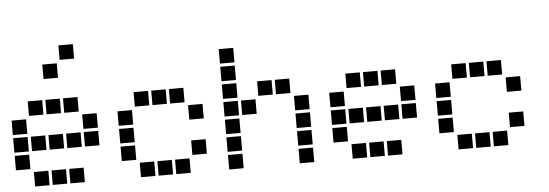

<svg xmlns="http://www.w3.org/2000/svg" viewBox="-50 -942 3100 1084"><g transform="rotate(-5 1500.0 -400.0)"><path d="M310 -791Q309 -791 309 -791Q309 -791 309 -790V-710Q309 -709 309 -709Q309 -709 310 -709H390Q391 -709 391 -709Q391 -709 391 -710V-790Q391 -791 391 -791Q391 -791 390 -791ZM210 -691Q209 -691 209 -691Q209 -691 209 -690V-610Q209 -609 209 -609Q209 -609 210 -609H290Q291 -609 291 -609Q291 -609 291 -610V-690Q291 -691 291 -691Q291 -691 290 -691ZM110 -491Q109 -491 109 -491Q109 -491 109 -490V-410Q109 -409 109 -409Q109 -409 110 -409H190Q191 -409 191 -409Q191 -409 191 -410V-490Q191 -491 191 -491Q191 -491 190 -491ZM210 -491Q209 -491 209 -491Q209 -491 209 -490V-410Q209 -409 209 -409Q209 -409 210 -409H290Q291 -409 291 -409Q291 -409 291 -410V-490Q291 -491 291 -491Q291 -491 290 -491ZM310 -491Q309 -491 309 -491Q309 -491 309 -490V-410Q309 -409 309 -409Q309 -409 310 -409H390Q391 -409 391 -409Q391 -409 391 -410V-490Q391 -491 391 -491Q391 -491 390 -491ZM10 -391Q9 -391 9 -391Q9 -391 9 -390V-310Q9 -309 9 -309Q9 -309 10 -309H90Q91 -309 91 -309Q91 -309 91 -310V-390Q91 -391 91 -391Q91 -391 90 -391ZM410 -391Q409 -391 409 -391Q409 -391 409 -390V-310Q409 -309 409 -309Q409 -309 410 -309H490Q491 -309 491 -309Q491 -309 491 -310V-390Q491 -391 491 -391Q491 -391 490 -391ZM10 -291Q9 -291 9 -291Q9 -291 9 -290V-210Q9 -209 9 -209Q9 -209 10 -209H90Q91 -209 91 -209Q91 -209 91 -210V-290Q91 -291 91 -291Q91 -291 90 -291ZM110 -291Q109 -291 109 -291Q109 -291 109 -290V-210Q109 -209 109 -209Q109 -209 110 -209H190Q191 -209 191 -209Q191 -209 191 -210V-290Q191 -291 191 -291Q191 -291 190 -291ZM210 -291Q209 -291 209 -291Q209 -291 209 -290V-210Q209 -209 209 -209Q209 -209 210 -209H290Q291 -209 291 -209Q291 -209 291 -210V-290Q291 -291 291 -291Q291 -291 290 -291ZM310 -291Q309 -291 309 -291Q309 -291 309 -290V-210Q309 -209 309 -209Q309 -209 310 -209H390Q391 -209 391 -209Q391 -209 391 -210V-290Q391 -291 391 -291Q391 -291 390 -291ZM410 -291Q409 -291 409 -291Q409 -291 409 -290V-210Q409 -209 409 -209Q409 -209 410 -209H490Q491 -209 491 -209Q491 -209 491 -210V-290Q491 -291 491 -291Q491 -291 490 -291ZM10 -191Q9 -191 9 -191Q9 -191 9 -190V-110Q9 -109 9 -109Q9 -109 10 -109H90Q91 -109 91 -109Q91 -109 91 -110V-190Q91 -191 91 -191Q91 -191 90 -191ZM110 -91Q109 -91 109 -91Q109 -91 109 -90V-10Q109 -9 109 -9Q109 -9 110 -9H190Q191 -9 191 -9Q191 -9 191 -10V-90Q191 -91 191 -91Q191 -91 190 -91ZM210 -91Q209 -91 209 -91Q209 -91 209 -90V-10Q209 -9 209 -9Q209 -9 210 -9H290Q291 -9 291 -9Q291 -9 291 -10V-90Q291 -91 291 -91Q291 -91 290 -91ZM310 -91Q309 -91 309 -91Q309 -91 309 -90V-10Q309 -9 309 -9Q309 -9 310 -9H390Q391 -9 391 -9Q391 -9 391 -10V-90Q391 -91 391 -91Q391 -91 390 -91Z M710 -491Q709 -491 709 -491Q709 -491 709 -490V-410Q709 -409 709 -409Q709 -409 710 -409H790Q791 -409 791 -409Q791 -409 791 -410V-490Q791 -491 791 -491Q791 -491 790 -491ZM810 -491Q809 -491 809 -491Q809 -491 809 -490V-410Q809 -409 809 -409Q809 -409 810 -409H890Q891 -409 891 -409Q891 -409 891 -410V-490Q891 -491 891 -491Q891 -491 890 -491ZM910 -491Q909 -491 909 -491Q909 -491 909 -490V-410Q909 -409 909 -409Q909 -409 910 -409H990Q991 -409 991 -409Q991 -409 991 -410V-490Q991 -491 991 -491Q991 -491 990 -491ZM610 -391Q609 -391 609 -391Q609 -391 609 -390V-310Q609 -309 609 -309Q609 -309 610 -309H690Q691 -309 691 -309Q691 -309 691 -310V-390Q691 -391 691 -391Q691 -391 690 -391ZM1010 -391Q1009 -391 1009 -391Q1009 -391 1009 -390V-310Q1009 -309 1009 -309Q1009 -309 1010 -309H1090Q1091 -309 1091 -309Q1091 -309 1091 -310V-390Q1091 -391 1091 -391Q1091 -391 1090 -391ZM610 -291Q609 -291 609 -291Q609 -291 609 -290V-210Q609 -209 609 -209Q609 -209 610 -209H690Q691 -209 691 -209Q691 -209 691 -210V-290Q691 -291 691 -291Q691 -291 690 -291ZM610 -191Q609 -191 609 -191Q609 -191 609 -190V-110Q609 -109 609 -109Q609 -109 610 -109H690Q691 -109 691 -109Q691 -109 691 -110V-190Q691 -191 691 -191Q691 -191 690 -191ZM1010 -191Q1009 -191 1009 -191Q1009 -191 1009 -190V-110Q1009 -109 1009 -109Q1009 -109 1010 -109H1090Q1091 -109 1091 -109Q1091 -109 1091 -110V-190Q1091 -191 1091 -191Q1091 -191 1090 -191ZM710 -91Q709 -91 709 -91Q709 -91 709 -90V-10Q709 -9 709 -9Q709 -9 710 -9H790Q791 -9 791 -9Q791 -9 791 -10V-90Q791 -91 791 -91Q791 -91 790 -91ZM810 -91Q809 -91 809 -91Q809 -91 809 -90V-10Q809 -9 809 -9Q809 -9 810 -9H890Q891 -9 891 -9Q891 -9 891 -10V-90Q891 -91 891 -91Q891 -91 890 -91ZM910 -91Q909 -91 909 -91Q909 -91 909 -90V-10Q909 -9 909 -9Q909 -9 910 -9H990Q991 -9 991 -9Q991 -9 991 -10V-90Q991 -91 991 -91Q991 -91 990 -91Z M1210 -691Q1209 -691 1209 -691Q1209 -691 1209 -690V-610Q1209 -609 1209 -609Q1209 -609 1210 -609H1290Q1291 -609 1291 -609Q1291 -609 1291 -610V-690Q1291 -691 1291 -691Q1291 -691 1290 -691ZM1210 -591Q1209 -591 1209 -591Q1209 -591 1209 -590V-510Q1209 -509 1209 -509Q1209 -509 1210 -509H1290Q1291 -509 1291 -509Q1291 -509 1291 -510V-590Q1291 -591 1291 -591Q1291 -591 1290 -591ZM1210 -491Q1209 -491 1209 -491Q1209 -491 1209 -490V-410Q1209 -409 1209 -409Q1209 -409 1210 -409H1290Q1291 -409 1291 -409Q1291 -409 1291 -410V-490Q1291 -491 1291 -491Q1291 -491 1290 -491ZM1410 -491Q1409 -491 1409 -491Q1409 -491 1409 -490V-410Q1409 -409 1409 -409Q1409 -409 1410 -409H1490Q1491 -409 1491 -409Q1491 -409 1491 -410V-490Q1491 -491 1491 -491Q1491 -491 1490 -491ZM1510 -491Q1509 -491 1509 -491Q1509 -491 1509 -490V-410Q1509 -409 1509 -409Q1509 -409 1510 -409H1590Q1591 -409 1591 -409Q1591 -409 1591 -410V-490Q1591 -491 1591 -491Q1591 -491 1590 -491ZM1210 -391Q1209 -391 1209 -391Q1209 -391 1209 -390V-310Q1209 -309 1209 -309Q1209 -309 1210 -309H1290Q1291 -309 1291 -309Q1291 -309 1291 -310V-390Q1291 -391 1291 -391Q1291 -391 1290 -391ZM1310 -391Q1309 -391 1309 -391Q1309 -391 1309 -390V-310Q1309 -309 1309 -309Q1309 -309 1310 -309H1390Q1391 -309 1391 -309Q1391 -309 1391 -310V-390Q1391 -391 1391 -391Q1391 -391 1390 -391ZM1610 -391Q1609 -391 1609 -391Q1609 -391 1609 -390V-310Q1609 -309 1609 -309Q1609 -309 1610 -309H1690Q1691 -309 1691 -309Q1691 -309 1691 -310V-390Q1691 -391 1691 -391Q1691 -391 1690 -391ZM1210 -291Q1209 -291 1209 -291Q1209 -291 1209 -290V-210Q1209 -209 1209 -209Q1209 -209 1210 -209H1290Q1291 -209 1291 -209Q1291 -209 1291 -210V-290Q1291 -291 1291 -291Q1291 -291 1290 -291ZM1610 -291Q1609 -291 1609 -291Q1609 -291 1609 -290V-210Q1609 -209 1609 -209Q1609 -209 1610 -209H1690Q1691 -209 1691 -209Q1691 -209 1691 -210V-290Q1691 -291 1691 -291Q1691 -291 1690 -291ZM1210 -191Q1209 -191 1209 -191Q1209 -191 1209 -190V-110Q1209 -109 1209 -109Q1209 -109 1210 -109H1290Q1291 -109 1291 -109Q1291 -109 1291 -110V-190Q1291 -191 1291 -191Q1291 -191 1290 -191ZM1610 -191Q1609 -191 1609 -191Q1609 -191 1609 -190V-110Q1609 -109 1609 -109Q1609 -109 1610 -109H1690Q1691 -109 1691 -109Q1691 -109 1691 -110V-190Q1691 -191 1691 -191Q1691 -191 1690 -191ZM1210 -91Q1209 -91 1209 -91Q1209 -91 1209 -90V-10Q1209 -9 1209 -9Q1209 -9 1210 -9H1290Q1291 -9 1291 -9Q1291 -9 1291 -10V-90Q1291 -91 1291 -91Q1291 -91 1290 -91ZM1610 -91Q1609 -91 1609 -91Q1609 -91 1609 -90V-10Q1609 -9 1609 -9Q1609 -9 1610 -9H1690Q1691 -9 1691 -9Q1691 -9 1691 -10V-90Q1691 -91 1691 -91Q1691 -91 1690 -91Z M1910 -491Q1909 -491 1909 -491Q1909 -491 1909 -490V-410Q1909 -409 1909 -409Q1909 -409 1910 -409H1990Q1991 -409 1991 -409Q1991 -409 1991 -410V-490Q1991 -491 1991 -491Q1991 -491 1990 -491ZM2010 -491Q2009 -491 2009 -491Q2009 -491 2009 -490V-410Q2009 -409 2009 -409Q2009 -409 2010 -409H2090Q2091 -409 2091 -409Q2091 -409 2091 -410V-490Q2091 -491 2091 -491Q2091 -491 2090 -491ZM2110 -491Q2109 -491 2109 -491Q2109 -491 2109 -490V-410Q2109 -409 2109 -409Q2109 -409 2110 -409H2190Q2191 -409 2191 -409Q2191 -409 2191 -410V-490Q2191 -491 2191 -491Q2191 -491 2190 -491ZM1810 -391Q1809 -391 1809 -391Q1809 -391 1809 -390V-310Q1809 -309 1809 -309Q1809 -309 1810 -309H1890Q1891 -309 1891 -309Q1891 -309 1891 -310V-390Q1891 -391 1891 -391Q1891 -391 1890 -391ZM2210 -391Q2209 -391 2209 -391Q2209 -391 2209 -390V-310Q2209 -309 2209 -309Q2209 -309 2210 -309H2290Q2291 -309 2291 -309Q2291 -309 2291 -310V-390Q2291 -391 2291 -391Q2291 -391 2290 -391ZM1810 -291Q1809 -291 1809 -291Q1809 -291 1809 -290V-210Q1809 -209 1809 -209Q1809 -209 1810 -209H1890Q1891 -209 1891 -209Q1891 -209 1891 -210V-290Q1891 -291 1891 -291Q1891 -291 1890 -291ZM1910 -291Q1909 -291 1909 -291Q1909 -291 1909 -290V-210Q1909 -209 1909 -209Q1909 -209 1910 -209H1990Q1991 -209 1991 -209Q1991 -209 1991 -210V-290Q1991 -291 1991 -291Q1991 -291 1990 -291ZM2010 -291Q2009 -291 2009 -291Q2009 -291 2009 -290V-210Q2009 -209 2009 -209Q2009 -209 2010 -209H2090Q2091 -209 2091 -209Q2091 -209 2091 -210V-290Q2091 -291 2091 -291Q2091 -291 2090 -291ZM2110 -291Q2109 -291 2109 -291Q2109 -291 2109 -290V-210Q2109 -209 2109 -209Q2109 -209 2110 -209H2190Q2191 -209 2191 -209Q2191 -209 2191 -210V-290Q2191 -291 2191 -291Q2191 -291 2190 -291ZM2210 -291Q2209 -291 2209 -291Q2209 -291 2209 -290V-210Q2209 -209 2209 -209Q2209 -209 2210 -209H2290Q2291 -209 2291 -209Q2291 -209 2291 -210V-290Q2291 -291 2291 -291Q2291 -291 2290 -291ZM1810 -191Q1809 -191 1809 -191Q1809 -191 1809 -190V-110Q1809 -109 1809 -109Q1809 -109 1810 -109H1890Q1891 -109 1891 -109Q1891 -109 1891 -110V-190Q1891 -191 1891 -191Q1891 -191 1890 -191ZM1910 -91Q1909 -91 1909 -91Q1909 -91 1909 -90V-10Q1909 -9 1909 -9Q1909 -9 1910 -9H1990Q1991 -9 1991 -9Q1991 -9 1991 -10V-90Q1991 -91 1991 -91Q1991 -91 1990 -91ZM2010 -91Q2009 -91 2009 -91Q2009 -91 2009 -90V-10Q2009 -9 2009 -9Q2009 -9 2010 -9H2090Q2091 -9 2091 -9Q2091 -9 2091 -10V-90Q2091 -91 2091 -91Q2091 -91 2090 -91ZM2110 -91Q2109 -91 2109 -91Q2109 -91 2109 -90V-10Q2109 -9 2109 -9Q2109 -9 2110 -9H2190Q2191 -9 2191 -9Q2191 -9 2191 -10V-90Q2191 -91 2191 -91Q2191 -91 2190 -91Z M2510 -491Q2509 -491 2509 -491Q2509 -491 2509 -490V-410Q2509 -409 2509 -409Q2509 -409 2510 -409H2590Q2591 -409 2591 -409Q2591 -409 2591 -410V-490Q2591 -491 2591 -491Q2591 -491 2590 -491ZM2610 -491Q2609 -491 2609 -491Q2609 -491 2609 -490V-410Q2609 -409 2609 -409Q2609 -409 2610 -409H2690Q2691 -409 2691 -409Q2691 -409 2691 -410V-490Q2691 -491 2691 -491Q2691 -491 2690 -491ZM2710 -491Q2709 -491 2709 -491Q2709 -491 2709 -490V-410Q2709 -409 2709 -409Q2709 -409 2710 -409H2790Q2791 -409 2791 -409Q2791 -409 2791 -410V-490Q2791 -491 2791 -491Q2791 -491 2790 -491ZM2410 -391Q2409 -391 2409 -391Q2409 -391 2409 -390V-310Q2409 -309 2409 -309Q2409 -309 2410 -309H2490Q2491 -309 2491 -309Q2491 -309 2491 -310V-390Q2491 -391 2491 -391Q2491 -391 2490 -391ZM2810 -391Q2809 -391 2809 -391Q2809 -391 2809 -390V-310Q2809 -309 2809 -309Q2809 -309 2810 -309H2890Q2891 -309 2891 -309Q2891 -309 2891 -310V-390Q2891 -391 2891 -391Q2891 -391 2890 -391ZM2410 -291Q2409 -291 2409 -291Q2409 -291 2409 -290V-210Q2409 -209 2409 -209Q2409 -209 2410 -209H2490Q2491 -209 2491 -209Q2491 -209 2491 -210V-290Q2491 -291 2491 -291Q2491 -291 2490 -291ZM2410 -191Q2409 -191 2409 -191Q2409 -191 2409 -190V-110Q2409 -109 2409 -109Q2409 -109 2410 -109H2490Q2491 -109 2491 -109Q2491 -109 2491 -110V-190Q2491 -191 2491 -191Q2491 -191 2490 -191ZM2810 -191Q2809 -191 2809 -191Q2809 -191 2809 -190V-110Q2809 -109 2809 -109Q2809 -109 2810 -109H2890Q2891 -109 2891 -109Q2891 -109 2891 -110V-190Q2891 -191 2891 -191Q2891 -191 2890 -191ZM2510 -91Q2509 -91 2509 -91Q2509 -91 2509 -90V-10Q2509 -9 2509 -9Q2509 -9 2510 -9H2590Q2591 -9 2591 -9Q2591 -9 2591 -10V-90Q2591 -91 2591 -91Q2591 -91 2590 -91ZM2610 -91Q2609 -91 2609 -91Q2609 -91 2609 -90V-10Q2609 -9 2609 -9Q2609 -9 2610 -9H2690Q2691 -9 2691 -9Q2691 -9 2691 -10V-90Q2691 -91 2691 -91Q2691 -91 2690 -91ZM2710 -91Q2709 -91 2709 -91Q2709 -91 2709 -90V-10Q2709 -9 2709 -9Q2709 -9 2710 -9H2790Q2791 -9 2791 -9Q2791 -9 2791 -10V-90Q2791 -91 2791 -91Q2791 -91 2790 -91Z"/></g></svg>

Font: Doto Black ExtraBold
Style: Regular
Weight: 800
Monospace: yes
Version: Version 1.000